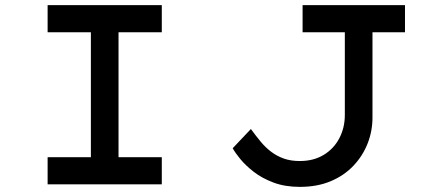

<svg xmlns="http://www.w3.org/2000/svg" viewBox="-20 -720 1652 750"><path d="M166 0V-106H335V-594H166V-700H612V-594H443V-106H612V0ZM1151 10Q1093 10 1048 -7Q1003 -24 971 -49Q939 -74 918.5 -99Q898 -124 889 -141L960 -216Q979 -190 998 -167Q1017 -144 1039.5 -127Q1062 -110 1089 -100.5Q1116 -91 1151 -91Q1205 -91 1244.5 -115Q1284 -139 1305.5 -180Q1327 -221 1327 -271V-594H1162V-700H1562V-594H1435V-261Q1435 -208 1416 -159.5Q1397 -111 1360.5 -72.5Q1324 -34 1271.5 -12Q1219 10 1151 10Z"/></svg>

Font: Lexend Tera
Style: Regular
Weight: 400
Designer: Bonnie Shaver-Troup, Thomas Jockin
Foundry: Lexend
Version: Version 1.007